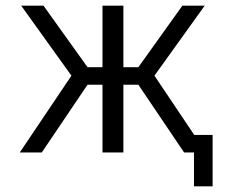

<svg xmlns="http://www.w3.org/2000/svg" viewBox="-20 -540 808 680"><path d="M343 0V-240H290L128 0H50L233 -272L55 -520H134L290 -302H343V-520H417V-302H470L626 -520H705L527 -272L668 -62H733V120H667V0H653H632L470 -240H417V0Z"/></svg>

Font: M PLUS 1p
Style: Regular
Weight: 400
Version: Version 1.062